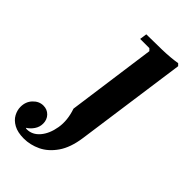

<svg xmlns="http://www.w3.org/2000/svg" viewBox="-372 -558 886 886"><g transform="rotate(45 71.5 -115.0)"><path d="M232 -490 242 -480 166 64Q156 136 126 179Q96 222 56 241Q16 260 -26 260Q-66 260 -91.5 246Q-117 232 -128.5 210.5Q-140 189 -140 167Q-140 133 -118.5 110.5Q-97 88 -69 88Q-44 88 -27.5 105Q-11 122 -11 148Q-11 170 -23.5 188.5Q-36 207 -54 218Q-50 220 -46 220Q-10 220 16 189.5Q42 159 50.5 108.5Q59 58 39 0L99 -435L89 -445H29L34 -480Q81 -480 136.5 -481.5Q192 -483 232 -490Z"/></g></svg>

Font: Brygada 1918
Style: Bold Italic
Weight: 700
Italic angle: -8°
Designer: Mateusz Machalski | Borys Kosmynka | Przemek Hoffer
Foundry: NIEPODLEGLA 2018
Version: Version 3.006